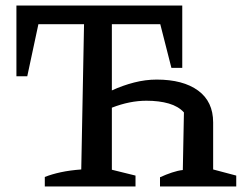

<svg xmlns="http://www.w3.org/2000/svg" viewBox="-20 -670 873 690"><path d="M141 0V-34Q166 -44 198.5 -51Q231 -58 272 -61L282 -583H118L78 -396H39V-650H635V-426H596L556 -583H382V-345Q421 -363 462 -373.5Q503 -384 543 -384Q638 -384 692 -344.5Q746 -305 746 -230V-61L829 -39V0H555V-33Q577 -43 598 -50Q619 -57 637 -59L641 -266Q621 -288 586.5 -298Q552 -308 506 -308Q446 -308 382 -283V-60L467 -39V0Z"/></svg>

Font: Piazzolla SC Medium
Style: Regular
Weight: 500
Designer: Juan Pablo del Peral
Foundry: Huerta Tipografica
Version: Version 1.330